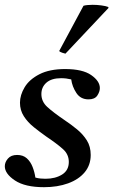

<svg xmlns="http://www.w3.org/2000/svg" viewBox="-22 -766 471 798"><path d="M161 12Q82 12 40 -16Q-2 -44 -2 -75Q-2 -92 11 -107Q24 -122 49 -122Q74 -122 89.5 -108Q105 -94 113.5 -72Q122 -50 125 -28Q136 -25 146.5 -24Q157 -23 167 -23Q208 -23 236 -40.5Q264 -58 264 -93Q264 -124 240.5 -145.5Q217 -167 171 -198Q144 -217 118.5 -237.5Q93 -258 77 -283Q61 -308 61 -339Q61 -371 80.5 -403.5Q100 -436 142 -457.5Q184 -479 249 -479Q321 -479 357 -454Q393 -429 393 -400Q393 -385 382.5 -369Q372 -353 346 -353Q313 -353 295.5 -379.5Q278 -406 274 -436Q253 -441 232 -441Q192 -441 171 -422.5Q150 -404 150 -375Q150 -344 174.5 -321.5Q199 -299 246 -267Q273 -249 298 -228.5Q323 -208 339 -182.5Q355 -157 355 -122Q355 -80 330 -50Q305 -20 261 -4Q217 12 161 12ZM428 -737 429 -733 250 -543Q248 -543 237.5 -546.5Q227 -550 224 -554L325 -742Q331 -744 341.5 -745Q352 -746 363 -746Q381 -746 399.5 -743.5Q418 -741 428 -737Z"/></svg>

Font: Castoro
Style: Italic
Weight: 400
Italic angle: -11°
Designer: John Hudson with Paul Hanslow, assisted by Kaja Sojewska.
Foundry: Tiro Typeworks Ltd.
Version: Version 2.04